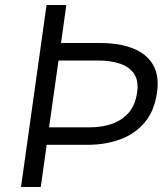

<svg xmlns="http://www.w3.org/2000/svg" viewBox="-20 -743 657 763"><path d="M604 -376Q594 -303 555.5 -257Q517 -211 458 -189.2Q399 -167.5 327.5 -167.5H165.5L142 0H63.5L165 -723H243.5L222.5 -572H380Q454 -572 507.8 -551Q561.5 -530 587.5 -486.8Q613.5 -443.5 604 -376ZM525 -376Q531.5 -422 512.8 -449.8Q494 -477.5 456.8 -490Q419.5 -502.5 370 -502.5H212.5L175 -237H337.5Q385 -237 424.8 -250.8Q464.5 -264.5 491.2 -295Q518 -325.5 525 -376Z"/></svg>

Font: Public Sans Light
Style: Italic
Weight: 300
Italic angle: -8°
Designer: The Public Sans project authors (U.S. Web Design System). Libre Franklin designed by Pablo Impallari and Rodrigo Fuenzal
Version: Version 1.007; ttfautohint (v1.8.1) -l 8 -r 50 -G 200 -x 14 